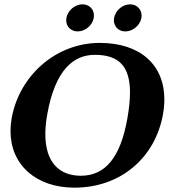

<svg xmlns="http://www.w3.org/2000/svg" viewBox="-20 -856 839 886"><path d="M506.5 -773C505.8 -769.4 505.5 -765.8 505.5 -762.4C505.5 -733.4 527.3 -711 558.5 -711C592.5 -711 626.5 -739 632.5 -773C633.1 -776.7 633.4 -780.3 633.4 -783.9C633.4 -813.6 611 -836 580.6 -836C545.6 -836 512.6 -808 506.5 -773ZM286.5 -773C285.8 -769.4 285.5 -765.8 285.5 -762.4C285.5 -733.4 307.3 -711 338.5 -711C373.5 -711 406.5 -739 412.5 -773C413.2 -776.8 413.5 -780.6 413.5 -784.2C413.5 -813.8 391.8 -836 360.6 -836C325.6 -836 292.6 -808 286.5 -773ZM417.5 -603C527.7 -603 579.9 -551.1 579.9 -429C579.9 -394.9 575.8 -355.4 567.8 -310C536.3 -131 467.1 -45 353.1 -45C253.7 -45 189.2 -106.7 189.2 -237C189.2 -264 192 -294 197.8 -327C234.9 -537 321.5 -603 417.5 -603ZM732.2 -329C736.4 -352.7 738.4 -375.4 738.4 -397.1C738.4 -556.5 627.7 -658 440.2 -658C237.2 -658 68.4 -506 33.8 -310C30.3 -289.7 28.5 -270 28.5 -251.1C28.5 -95 146.8 10 323.4 10C537.5 10 696.9 -129 732.2 -329Z"/></svg>

Font: Linux Biolinum O 
Style: Bold Italic
Weight: 700
Designer: Philipp H. Poll
Foundry: Philipp H. Poll
Version: Version 1.3.2